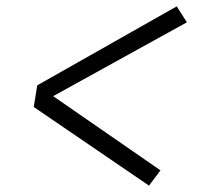

<svg xmlns="http://www.w3.org/2000/svg" viewBox="-20 -642 640 603"><path d="M448 -59 86 -306 97 -374 535 -622 567 -572 147 -340 484 -107Z"/></svg>

Font: Iosevka SS04 Lt Ex Obl
Style: Regular
Weight: 300
Width: 7
Italic angle: -9°
Monospace: yes
Designer: Belleve Invis
Foundry: Belleve Invis
Version: Version 19.0.0; ttfautohint (v1.8.4)